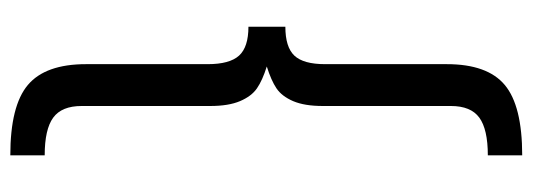

<svg xmlns="http://www.w3.org/2000/svg" viewBox="-342 -532 1008 363"><g transform="rotate(-90 161.5 -350.0)"><path d="M49.8 -834Q143.6 -834 182.9 -800.8Q222.2 -767.6 222.2 -690.9V-460.9Q222.2 -419.4 238.3 -401.6Q254.4 -383.8 293 -383.8V-314Q254.4 -314 238.3 -296.9Q222.2 -279.8 222.2 -238.8V-8.8Q222.2 67.9 182.9 100.8Q143.6 133.8 49.8 133.8V68.8Q99.1 68.8 121.1 52.7Q143.1 36.6 143.1 -1V-243.2Q143.1 -277.8 152.3 -299.3Q161.6 -320.8 176.5 -330.8Q191.4 -340.8 217.8 -349.1Q191.4 -357.4 176.5 -367.7Q161.6 -377.9 152.3 -399.7Q143.1 -421.4 143.1 -456.1V-699.2Q143.1 -736.8 121.1 -752.9Q99.1 -769 49.8 -769Z"/></g></svg>

Font: Fira Sans Book
Style: Regular
Weight: 350
Designer: Carrois Corporate & Edenspiekermann AG
Foundry: Carrois Corporate GbR & Edenspiekermann AG
Version: Version 4.203;PS 004.203;hotconv 1.0.88;makeotf.lib2.5.64775